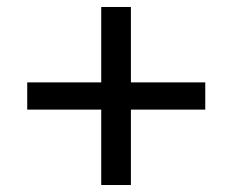

<svg xmlns="http://www.w3.org/2000/svg" viewBox="-20 -641 665 550"><path d="M355 -621V-111H270V-621ZM58 -405H568V-327H58Z"/></svg>

Font: Parkinsans Light
Style: Regular
Weight: 400
Version: Version 1.000